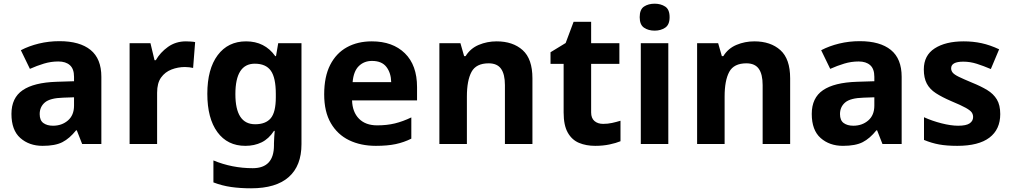

<svg xmlns="http://www.w3.org/2000/svg" viewBox="-20 -780 5476 1040"><path d="M302 -557Q412 -557 470.5 -509.5Q529 -462 529 -364V0H425L396 -74H392Q357 -30 318 -10Q279 10 211 10Q138 10 90 -32.5Q42 -75 42 -163Q42 -250 103 -291.5Q164 -333 286 -337L381 -340V-364Q381 -407 358.5 -427Q336 -447 296 -447Q256 -447 218 -435.5Q180 -424 142 -407L93 -508Q137 -531 190.5 -544Q244 -557 302 -557ZM323 -251Q251 -249 223 -225Q195 -201 195 -162Q195 -128 215 -113.5Q235 -99 267 -99Q315 -99 348 -127.5Q381 -156 381 -208V-253Z M987 -556Q998 -556 1013 -555Q1028 -554 1037 -552L1026 -412Q1019 -414 1005.5 -415.5Q992 -417 982 -417Q944 -417 909 -403.5Q874 -390 852.5 -360Q831 -330 831 -278V0H682V-546H795L817 -454H824Q848 -496 890 -526Q932 -556 987 -556Z M1313 -556Q1414 -556 1471 -476H1475L1487 -546H1613V1Q1613 118 1544 179Q1475 240 1340 240Q1282 240 1232.5 233Q1183 226 1136 208V89Q1237 131 1349 131Q1464 131 1464 7V-4Q1464 -21 1465.5 -39Q1467 -57 1468 -71H1464Q1436 -28 1397 -9Q1358 10 1309 10Q1212 10 1157.5 -64.5Q1103 -139 1103 -272Q1103 -406 1159 -481Q1215 -556 1313 -556ZM1360 -435Q1255 -435 1255 -270Q1255 -107 1362 -107Q1419 -107 1446.5 -139.5Q1474 -172 1474 -253V-271Q1474 -359 1447 -397Q1420 -435 1360 -435Z M1994 -556Q2107 -556 2173 -491.5Q2239 -427 2239 -308V-236H1887Q1889 -173 1924.5 -137Q1960 -101 2023 -101Q2076 -101 2119 -111.5Q2162 -122 2208 -144V-29Q2168 -9 2123.5 0.5Q2079 10 2016 10Q1934 10 1871 -20.5Q1808 -51 1772 -113Q1736 -175 1736 -269Q1736 -365 1768.5 -428.5Q1801 -492 1859 -524Q1917 -556 1994 -556ZM1995 -450Q1952 -450 1923.5 -422Q1895 -394 1890 -335H2099Q2098 -385 2073 -417.5Q2048 -450 1995 -450Z M2670 -556Q2758 -556 2811 -508.5Q2864 -461 2864 -356V0H2715V-319Q2715 -378 2694 -407.5Q2673 -437 2627 -437Q2559 -437 2534 -390.5Q2509 -344 2509 -257V0H2360V-546H2474L2494 -476H2502Q2528 -518 2573.5 -537Q2619 -556 2670 -556Z M3247 -109Q3272 -109 3295 -114Q3318 -119 3341 -126V-15Q3317 -5 3281.5 2.5Q3246 10 3204 10Q3155 10 3116.5 -6Q3078 -22 3055.5 -61.5Q3033 -101 3033 -171V-434H2962V-497L3044 -547L3087 -662H3182V-546H3335V-434H3182V-171Q3182 -140 3200 -124.5Q3218 -109 3247 -109Z M3526 -760Q3559 -760 3583 -744.5Q3607 -729 3607 -687Q3607 -646 3583 -630Q3559 -614 3526 -614Q3492 -614 3468.5 -630Q3445 -646 3445 -687Q3445 -729 3468.5 -744.5Q3492 -760 3526 -760ZM3600 -546V0H3451V-546Z M4066 -556Q4154 -556 4207 -508.5Q4260 -461 4260 -356V0H4111V-319Q4111 -378 4090 -407.5Q4069 -437 4023 -437Q3955 -437 3930 -390.5Q3905 -344 3905 -257V0H3756V-546H3870L3890 -476H3898Q3924 -518 3969.5 -537Q4015 -556 4066 -556Z M4637 -557Q4747 -557 4805.5 -509.5Q4864 -462 4864 -364V0H4760L4731 -74H4727Q4692 -30 4653 -10Q4614 10 4546 10Q4473 10 4425 -32.5Q4377 -75 4377 -163Q4377 -250 4438 -291.5Q4499 -333 4621 -337L4716 -340V-364Q4716 -407 4693.5 -427Q4671 -447 4631 -447Q4591 -447 4553 -435.5Q4515 -424 4477 -407L4428 -508Q4472 -531 4525.5 -544Q4579 -557 4637 -557ZM4658 -251Q4586 -249 4558 -225Q4530 -201 4530 -162Q4530 -128 4550 -113.5Q4570 -99 4602 -99Q4650 -99 4683 -127.5Q4716 -156 4716 -208V-253Z M5398 -162Q5398 -79 5339.5 -34.5Q5281 10 5165 10Q5108 10 5067 2.5Q5026 -5 4985 -22V-145Q5029 -125 5080 -112Q5131 -99 5170 -99Q5214 -99 5232.5 -112Q5251 -125 5251 -146Q5251 -160 5243.5 -171Q5236 -182 5211 -196Q5186 -210 5133 -232Q5082 -254 5049 -275.5Q5016 -297 5000 -327.5Q4984 -358 4984 -404Q4984 -480 5043 -518Q5102 -556 5200 -556Q5251 -556 5297 -546Q5343 -536 5392 -513L5347 -406Q5307 -423 5271 -434.5Q5235 -446 5198 -446Q5132 -446 5132 -410Q5132 -397 5140.5 -386.5Q5149 -376 5173.5 -364Q5198 -352 5246 -332Q5293 -313 5327 -292.5Q5361 -272 5379.5 -241.5Q5398 -211 5398 -162Z"/></svg>

Font: Noto Sans Bamum
Style: Bold
Weight: 700
Designer: Monotype Design Team
Foundry: Monotype Imaging Inc.
Version: Version 2.002; ttfautohint (v1.8.4.7-5d5b)